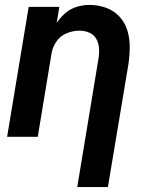

<svg xmlns="http://www.w3.org/2000/svg" viewBox="-20 -558 616 783"><path d="M295 205H420L504 -298Q509 -333 509 -368Q509 -403 499 -435Q489 -467 466.5 -491Q444 -515 412 -526.5Q380 -538 345 -538Q320 -538 294 -530.5Q268 -523 247 -505Q226 -487 211 -464L222 -530H97L9 0H134L190 -339Q194 -365 210 -388.5Q226 -412 252 -422.5Q278 -433 304 -433Q326 -433 345 -424.5Q364 -416 373.5 -398Q383 -380 384 -358.5Q385 -337 381 -315Z"/></svg>

Font: Iosevka Sparkle
Style: Bold Italic
Weight: 700
Italic angle: -9°
Designer: Belleve Invis
Foundry: Belleve Invis
Version: Version 4.5.0; ttfautohint (v1.8.3)